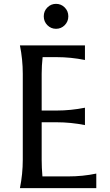

<svg xmlns="http://www.w3.org/2000/svg" viewBox="-20 -972 566 992"><path d="M224.6 -842Q206.1 -860.8 206.1 -887.7Q206.1 -914.6 224.6 -933.3Q243.2 -952.1 269.5 -952.1Q295.9 -952.1 314.5 -933.3Q333 -914.6 333 -887.7Q333 -860.8 314.5 -842Q295.9 -823.2 269.5 -823.2Q243.2 -823.2 224.6 -842ZM83 0Q97.7 -73.2 97.7 -146.5V-590.8Q97.7 -664.1 83 -737.3H418.9V-662.1Q345.7 -676.8 272.5 -676.8H200.2Q195.3 -631.8 195.3 -590.8V-400.9H272.5Q345.7 -400.9 418.9 -415.5V-325.7Q345.7 -340.3 272.5 -340.3H195.3V-146.5Q195.3 -105.5 199.2 -60.5H331.1Q408.2 -60.5 477.5 -75.2V0Z"/></svg>

Font: Classica
Style: Book
Weight: 400
Version: Version 1.001